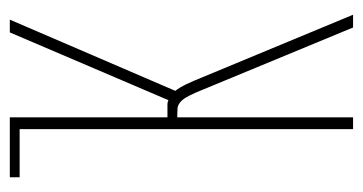

<svg xmlns="http://www.w3.org/2000/svg" viewBox="-194 -545 739 391"><g transform="rotate(-90 175.5 -349.5)"><path d="M315 0 183 -319Q177 -333 172 -341Q167 -349 161.5 -353Q156 -357 150.5 -357.5Q145 -358 137 -358H132V0H108V-699H132V-378H150Q155 -378 159 -378Q163 -378 167 -376L305 -699H331L186 -362Q193 -353 199.5 -339.5Q206 -326 214 -306L341 0ZM10 -699H110V-679H10Z"/></g></svg>

Font: Moniqa Thin Paragraph
Style: Regular
Weight: 100
Designer: Rajesh Rajput
Foundry: Rajesh Rajput
Version: Version 1.000